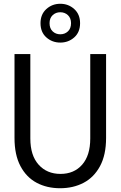

<svg xmlns="http://www.w3.org/2000/svg" viewBox="-20 -987 640 1019"><path d="M299 12Q229 12 174.5 -17Q120 -46 88.5 -105.5Q57 -165 57 -255V-700H141V-252Q141 -162 185 -113Q229 -64 301 -64Q373 -64 416 -113Q459 -162 459 -252V-700H543V-255Q543 -165 511 -105.5Q479 -46 424 -17Q369 12 299 12ZM300 -761Q257 -761 226 -788.5Q195 -816 195 -864Q195 -911 226 -939Q257 -967 300 -967Q343 -967 374 -939Q405 -911 405 -864Q405 -816 374 -788.5Q343 -761 300 -761ZM300 -805Q324 -805 340.5 -820.5Q357 -836 357 -864Q357 -891 340.5 -906.5Q324 -922 300 -922Q276 -922 259.5 -906.5Q243 -891 243 -864Q243 -836 259.5 -820.5Q276 -805 300 -805Z"/></svg>

Font: DM Mono
Style: Regular
Weight: 400
Designer: Colophon Foundry
Foundry: Colophon Foundry
Version: Version 1.000; ttfautohint (v1.8.2.53-6de2)